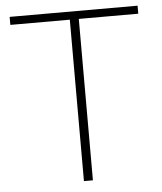

<svg xmlns="http://www.w3.org/2000/svg" viewBox="-51 -743 665 788"><g transform="rotate(-5 281.5 -349.0)"><path d="M300 -665V0H263V-665H18V-698H545V-665Z"/></g></svg>

Font: Plexus Sans ExtraLight
Style: Regular
Weight: 250
Version: Version 2.001;PS 002.001;hotconv 1.0.70;makeotf.lib2.5.58329